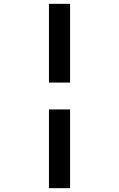

<svg xmlns="http://www.w3.org/2000/svg" viewBox="-20 -810 620 1000"><path d="M235 170H345V-240H235ZM235 -380H345V-790H235Z"/></svg>

Font: CommitMono-dimboump
Style: Bold
Weight: 700
Monospace: yes
Designer: Eigil Nikolajsen
Foundry: Eigil Nikolajsen
Version: Version 1.143